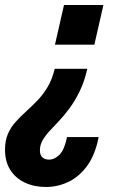

<svg xmlns="http://www.w3.org/2000/svg" viewBox="-66 -530 506 765"><path d="M117 215Q70 215 33 197.5Q-4 180 -25 147Q-46 114 -46 67Q-46 30 -34.5 3.5Q-23 -23 -4 -44Q15 -65 37.5 -85.5Q60 -106 82.5 -129Q105 -152 123.5 -183Q142 -214 152 -256H282Q270 -204 251 -165.5Q232 -127 211 -98.5Q190 -70 169 -48Q148 -26 131 -7.5Q114 11 103.5 29.5Q93 48 93 69Q93 88 103 97Q113 106 129 106Q152 106 171.5 86Q191 66 201 16H327Q314 85 282.5 129Q251 173 208 194Q165 215 117 215ZM346 -510 310 -352H153L189 -510Z"/></svg>

Font: Instrument Sans Condensed
Style: Bold Italic
Weight: 700
Width: 3
Italic angle: -13°
Designer: Rodrigo Fuenzalida
Foundry: fragTYPE
Version: Version 1.000;gftools[0.9.28]